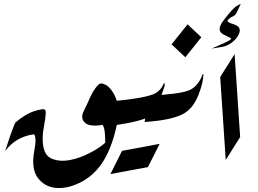

<svg xmlns="http://www.w3.org/2000/svg" viewBox="-20 -963 1323 983"><path d="M500.5 -125Q455.6 -60.5 389.6 -28.1Q323.7 4.4 265.9 -1Q208 -6.3 173.1 -53Q138.2 -99.6 156.2 -194.3Q162.1 -224.6 161.6 -250.5Q161.1 -256.8 159.2 -266.6Q157.2 -276.4 148.9 -274.9Q59.1 -260.7 6.3 -189.5Q18.1 -226.1 30.3 -262.2Q42.5 -298.3 57.1 -333.5Q84.5 -358.4 117.7 -377.4Q150.9 -396.5 196.3 -403.8Q214.4 -405.8 214.4 -388.7Q212.9 -354.5 204.3 -311Q195.8 -267.6 199.7 -229Q205.1 -167 245.6 -150.4Q286.1 -133.8 337.6 -143.6Q389.2 -153.3 440.4 -180.2Q491.7 -207 519 -232.4Q519 -252.4 516.8 -281.2Q514.6 -310.1 504.9 -324.2Q480 -318.4 452.4 -320.6Q424.8 -322.8 412.1 -337.4Q390.6 -360.8 410.6 -398.4Q426.8 -430.7 441.9 -465.3Q457 -500 481 -526.9Q492.7 -540 509.5 -533.7Q526.4 -527.3 535.6 -518.6Q605 -447.8 578.1 -323.2Q551.3 -198.7 500.5 -125Z M737.3 -107.4Q689 -98.6 641.1 -89.6Q593.3 -80.6 545.4 -71.8L605 -190.9Q709.5 -209.5 797.4 -226.6Z M729.5 -340.8H728.5Q724.1 -340.8 724.1 -346.2Q724.1 -350.1 727.1 -357.9Q692.9 -343.8 629.6 -332Q566.4 -320.3 522.9 -316.4L543.9 -443.4Q731.4 -460.9 775.4 -485.4Q804.7 -502 817.9 -534.2Q820.3 -537.6 821.8 -537.6Q823.2 -537.6 823.2 -532.2Q823.2 -522.9 822.3 -520.5Q811 -485.4 789.1 -433.1Q767.1 -380.9 729.5 -340.8Z M1010.7 -772.5Q990.2 -746.1 969.7 -720.7Q949.2 -695.3 928.7 -669.9L858.4 -735.8Q878.4 -761.7 899.2 -787.1Q919.9 -812.5 940.4 -838.4Z M1021.5 -583.5Q1021 -539.1 994.9 -474.1Q968.8 -409.2 921.4 -381.8Q861.8 -347.7 720.7 -338.4Q720.7 -338.4 739.3 -472.7Q891.6 -480.5 942.4 -498.5Q993.2 -516.1 1018.6 -585Z M1191.4 -897.9Q1185.1 -884.3 1169.9 -877.9Q1154.8 -871.6 1143.6 -856Q1152.3 -845.7 1167.5 -841.8Q1182.6 -837.9 1194.3 -830.6Q1207.5 -821.8 1207.5 -807.6Q1207.5 -799.3 1203.6 -790Q1192.4 -763.2 1165 -743.7Q1141.6 -726.6 1116 -722.7Q1090.3 -718.8 1063.5 -714.4Q1086.4 -724.6 1110.4 -734.9Q1134.3 -745.1 1156.2 -757.3Q1163.1 -761.7 1163.1 -765.1Q1163.1 -766.6 1161.1 -768.1Q1152.3 -772.9 1141.8 -777.6Q1131.3 -782.2 1123 -787.1Q1104.5 -796.9 1104.5 -814.5Q1104.5 -833 1126 -860.8Q1167 -914.1 1187 -929.2Q1195.3 -935.5 1212.9 -943.4Z M1107.4 -568.8 1181.2 -686 1209.5 -261.2 1135.7 -144Z"/></svg>

Font: Aref Ruqaa
Style: Regular
Weight: 400
Designer: Abdullah Aref
Version: Version 1.002